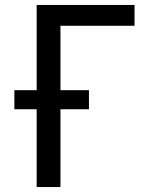

<svg xmlns="http://www.w3.org/2000/svg" viewBox="-20 -755 640 775"><path d="M128 0V-314H38V-391H128V-735H523V-651H224V-391H339V-314H224V0Z"/></svg>

Font: Iosevka Aile Medium
Style: Regular
Weight: 500
Designer: Belleve Invis
Foundry: Belleve Invis
Version: Version 27.3.5; ttfautohint (v1.8.4)